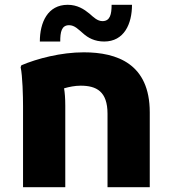

<svg xmlns="http://www.w3.org/2000/svg" viewBox="-20 -780 716 800"><path d="M268 -675C291 -675 307 -657 326 -641C347 -622 375 -607 414 -607C497 -607 530 -680 530 -760H445C445 -721 439 -692 407 -692C386 -692 370 -708 353 -723C330 -742 302 -760 262 -760C179 -760 146 -687 146 -607H231C231 -646 236 -675 268 -675ZM329 -562C234 -562 135 -536 69 -508L66 -500C74 -464 76 -378 76 -338V0H252V-340C252 -370 250 -394 247 -412C268 -418 292 -423 316 -423C382 -423 428 -399 428 -306V0H604V-312C604 -514 468 -562 329 -562Z"/></svg>

Font: Kufam Arabic Latin Roman Bold
Style: Regular
Weight: 700
Designer: Wael Morcos & Artur Schmal
Version: Version 1.200;PS 001.200;hotconv 1.0.88;makeotf.lib2.5.64775